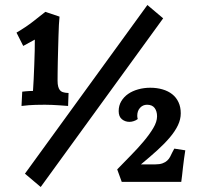

<svg xmlns="http://www.w3.org/2000/svg" viewBox="-20 -727 794 767"><path d="M210 -404.8Q210 -390.6 212.4 -381.6Q214.8 -372.6 219 -367.2Q223.1 -361.8 229.2 -359.6Q235.4 -357.4 242.7 -356.4L253.9 -355.5L252 -303.7Q234.9 -304.7 218.8 -306.2Q204.6 -307.1 188.5 -307.9Q172.4 -308.6 159.7 -308.6Q146.5 -308.6 122.1 -308.1Q97.7 -307.6 65.9 -303.7L68.8 -360.8Q75.7 -361.3 83 -362.3Q89.4 -362.8 96.7 -363.3Q104 -363.8 111.8 -363.8Q113.3 -382.3 114.5 -410.2Q115.7 -438 116.9 -467.5Q118.2 -497.1 118.7 -524.2Q119.1 -551.3 119.1 -568.8L72.8 -543.5L45.9 -596.7Q83.5 -618.7 112.8 -641.6Q142.1 -664.6 161.1 -679.7L217.8 -660.6Q216.3 -647.9 215.3 -627.2Q214.4 -606.4 213.6 -581.8Q212.9 -557.1 212.2 -530.8Q211.4 -504.4 210.9 -480.2Q210.4 -456.1 210.2 -436Q210 -416 210 -404.8ZM79.6 -33.2 568.8 -707 631.8 -653.8 142.6 20ZM567.4 -308.6Q550.8 -308.6 539.6 -296.4Q528.3 -284.2 528.3 -264.6Q528.3 -260.7 528.8 -258.1Q529.3 -255.4 530.3 -251.5Q523.4 -246.1 514.4 -243.2Q505.4 -240.2 497.1 -240.2Q480 -240.2 467 -250.7Q454.1 -261.2 454.1 -283.2Q454.1 -305.2 464.4 -322.5Q474.6 -339.8 491.9 -351.8Q509.3 -363.8 532.2 -370.1Q555.2 -376.5 580.1 -376.5Q606.9 -376.5 629.4 -369.9Q651.9 -363.3 668 -350.6Q684.1 -337.9 693.1 -318.6Q702.1 -299.3 702.1 -274.4Q702.1 -250.5 690.9 -226.8Q679.7 -203.1 658.7 -178.2Q637.7 -153.3 608.4 -126.7Q579.1 -100.1 543 -70.3H600.1Q617.7 -70.3 629.2 -74.5Q640.6 -78.6 647.9 -85.4Q655.3 -92.3 659.7 -100.8Q664.1 -109.4 668 -117.7L676.3 -133.3L720.2 -126.5Q717.8 -111.3 715.3 -93.5Q712.9 -75.7 710.9 -58.1Q709 -40.5 707.3 -25.4Q705.6 -10.3 704.1 -0.5H466.3L448.2 -50.3Q474.6 -77.6 502.7 -106.2Q530.8 -134.8 554 -162.4Q577.1 -189.9 592.3 -215.3Q607.4 -240.7 607.4 -262.2Q607.4 -282.7 597.7 -295.7Q587.9 -308.6 567.4 -308.6Z"/></svg>

Font: Simonetta
Style: Black
Weight: 900
Designer: Gayaneh Bagdasaryan
Foundry: Brownfox
Version: Version 1.002